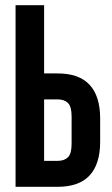

<svg xmlns="http://www.w3.org/2000/svg" viewBox="-20 -720 432 740"><path d="M40 0V-700H150V-437H202Q285 -437 325.5 -393Q366 -349 366 -264V-173Q366 -88 325.5 -44Q285 0 202 0ZM202 -100Q228 -100 242 -114Q256 -128 256 -166V-271Q256 -309 242 -323Q228 -337 202 -337H150V-100Z"/></svg>

Font: SVN-Bebas Neue
Style: Bold
Weight: 700
Designer: Ryoichi Tsunekawa
Foundry: Ryoichi Tsunekawa
Version: Version 1.300; ttfautohint (v1.7.9-c794)